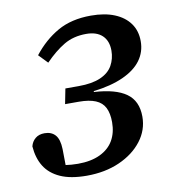

<svg xmlns="http://www.w3.org/2000/svg" viewBox="-65 -564 576 636"><g transform="rotate(-10 223.0 -246.0)"><path d="M177 14Q123 14 88.5 -1.5Q54 -17 36.5 -45Q19 -73 16 -113Q20 -129 32 -139Q44 -149 63 -149Q86 -149 99 -134.5Q112 -120 113 -87L114 -14L68 -44Q86 -37 109.5 -33.5Q133 -30 155 -30Q199 -30 229.5 -44.5Q260 -59 275 -85Q290 -111 290 -146Q290 -176 280.5 -195Q271 -214 249.5 -223Q228 -232 193 -232H147L157 -283H202Q247 -283 275.5 -295.5Q304 -308 316.5 -330.5Q329 -353 329 -380Q329 -413 310 -431Q291 -449 256 -449Q213 -449 181 -430Q149 -411 116 -377L87 -407Q123 -453 169.5 -479.5Q216 -506 282 -506Q328 -506 361 -492.5Q394 -479 412 -454Q430 -429 430 -394Q430 -358 409.5 -330Q389 -302 348 -283.5Q307 -265 248 -258V-255Q320 -251 356 -225.5Q392 -200 392 -147Q392 -102 364 -65.5Q336 -29 287.5 -7.5Q239 14 177 14Z"/></g></svg>

Font: Source Serif 4 Medium
Style: Italic
Weight: 500
Italic angle: -12°
Designer: Frank Grießhammer
Foundry: Adobe Systems Incorporated
Version: Version 4.004;hotconv 1.0.116;makeotfexe 2.5.65601